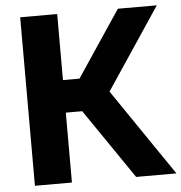

<svg xmlns="http://www.w3.org/2000/svg" viewBox="-53 -790 793 840"><g transform="rotate(-5 344.0 -370.0)"><path d="M66.5 0V-740H229V-450H301.5L495.5 -740H666.5L427.5 -382L688 0H511L301 -307H229V0Z"/></g></svg>

Font: Encode Sans
Style: Bold
Weight: 700
Designer: Multiple Designers
Foundry: Impallari Type
Version: Version 3.002; ttfautohint (v1.8.3) -l 8 -r 50 -G 200 -x 14 